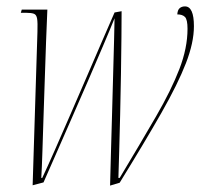

<svg xmlns="http://www.w3.org/2000/svg" viewBox="-20 -566 635 600"><path d="M324 14Q325 -23 326.5 -80.5Q328 -138 330 -203.5Q332 -269 333.5 -331Q335 -393 336.5 -441Q338 -489 338 -509Q324 -474 302 -422.5Q280 -371 254.5 -312Q229 -253 203 -194Q177 -135 154.5 -83.5Q132 -32 116 4L82 13L97 -466Q98 -495 96 -507.5Q94 -520 86 -523Q78 -526 62 -526H45L48 -536H128Q126 -493 124 -437Q122 -381 120 -320Q118 -259 116 -200Q114 -141 112.5 -91.5Q111 -42 109 -10H112Q128 -44 150.5 -95Q173 -146 199 -206Q225 -266 251 -326Q277 -386 299.5 -438.5Q322 -491 338 -527L360 -531Q360 -501 359.5 -449Q359 -397 358 -334Q357 -271 355.5 -208.5Q354 -146 352.5 -93.5Q351 -41 350 -10H354Q420 -120 467.5 -202Q515 -284 540.5 -350Q566 -416 566 -476Q566 -505 558 -513Q550 -521 534 -521Q535 -535 541.5 -540.5Q548 -546 558 -546Q586 -546 586 -484Q586 -433 561 -368.5Q536 -304 484.5 -213.5Q433 -123 354 5Z"/></svg>

Font: Noto Serif Display ExtraCondensed Thin
Style: Italic
Weight: 100
Width: 2
Italic angle: -12°
Designer: Monotype Design Team
Foundry: Monotype Imaging Inc.
Version: Version 2.009